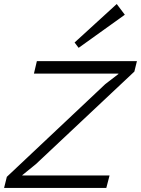

<svg xmlns="http://www.w3.org/2000/svg" viewBox="-30 -932 699 952"><path d="M513.2 -62 497.1 0H-9.8L3.9 -55.2L492.2 -515.1L557.1 -564.9V-566.9H138.2L152.8 -628.9H648.9L636.2 -577.1L147.9 -118.2L81.1 -64L80.1 -62ZM548.8 -912.1 588.9 -858.9 359.9 -694.8 339.8 -721.2Z"/></svg>

Font: Sinkin Sans 300 Light Italic
Style: Regular
Weight: 300
Italic angle: -112°
Designer: Keith Bates
Foundry: K-Type
Version: Sinkin Sans (version 1.0)  by Keith Bates   •   © 2014   www